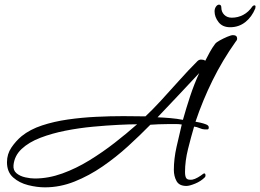

<svg xmlns="http://www.w3.org/2000/svg" viewBox="-20 -748 1118 825"><path d="M173 57Q139 57 101 47.5Q63 38 36.5 14.5Q10 -9 10 -51Q10 -86 29 -114Q48 -142 73 -163Q109 -192 160.5 -209Q212 -226 271.5 -234.5Q331 -243 392.5 -246Q454 -249 509 -249Q535 -249 559.5 -248.5Q584 -248 605 -248Q633 -274 670 -314Q707 -354 747.5 -399.5Q788 -445 828 -485Q835 -492 844 -492Q849 -492 853.5 -491Q858 -490 862 -487Q871 -505 881.5 -524Q892 -543 904 -559Q909 -566 924.5 -574.5Q940 -583 956.5 -590Q973 -597 981 -597Q999 -597 999 -582Q999 -578 996.5 -574Q994 -570 992 -568Q936 -489 893.5 -403Q851 -317 820 -225Q827 -224 840.5 -221Q854 -218 865.5 -213.5Q877 -209 877 -201Q877 -192 872 -192Q867 -192 859 -192Q850 -192 837.5 -197.5Q825 -203 814 -204Q801 -160 788 -108Q775 -56 775 -9Q775 11 781 18.5Q787 26 806 24Q817 22 830 14.5Q843 7 853 -1Q857 -3 857 -3Q863 -3 863 6Q863 11 860 14Q843 31 818.5 41Q794 51 781 51Q750 51 738.5 30Q727 9 727 -18Q727 -65 738.5 -116.5Q750 -168 761 -213Q749 -215 736 -215Q723 -215 709 -215Q684 -215 661.5 -214Q639 -213 626 -212Q582 -167 530.5 -120Q479 -73 421 -33Q363 7 300.5 32Q238 57 173 57ZM766 -233Q780 -283 797 -334.5Q814 -386 836 -434Q793 -388 747 -339Q701 -290 657 -244Q683 -243 712 -240.5Q741 -238 766 -233ZM129 19Q188 19 247.5 -2.5Q307 -24 364 -59Q421 -94 473 -134.5Q525 -175 569 -214Q538 -214 488 -211.5Q438 -209 379 -203.5Q320 -198 261.5 -186.5Q203 -175 153.5 -156Q104 -137 73 -108Q42 -79 38 -38Q36 -16 51 -3.5Q66 9 88.5 14Q111 19 129 19ZM969 -631Q936 -631 919 -653Q902 -675 902 -699Q902 -711 908 -719.5Q914 -728 921 -728Q931 -728 931 -716Q931 -697 943.5 -684.5Q956 -672 976 -672Q1002 -672 1025 -684Q1048 -696 1065 -721Q1069 -725 1073 -725Q1078 -725 1078 -720Q1078 -719 1077.5 -716.5Q1077 -714 1077 -712Q1062 -675 1034 -653Q1006 -631 969 -631Z"/></svg>

Font: Corinthia
Style: Bold
Weight: 700
Designer: Robert E. Leuschke
Foundry: Robert E. Leuschke
Version: Version 1.013; ttfautohint (v1.8.3)